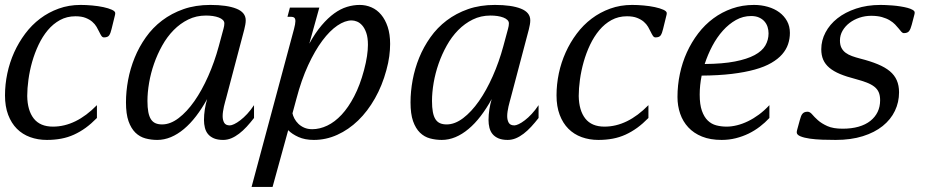

<svg xmlns="http://www.w3.org/2000/svg" viewBox="-20 -549 3742 768"><path d="M281.7 -483.9Q247.6 -483.9 220 -468.8Q192.4 -453.6 171.1 -428.2Q149.9 -402.8 134.3 -369.9Q118.7 -336.9 108.6 -301.5Q98.6 -266.1 93.8 -230.7Q88.9 -195.3 88.9 -165Q89.8 -106.9 115.2 -74.7Q140.6 -42.5 191.9 -42.5Q283.7 -42.5 367.7 -128.4V-77.1Q345.2 -54.2 322.8 -37.8Q300.3 -21.5 276.1 -10.5Q252 0.5 225.1 5.6Q198.2 10.7 167.5 10.7Q131.3 10.7 100.6 -0.5Q69.8 -11.7 47.6 -33.9Q25.4 -56.2 12.7 -89.6Q0 -123 0 -167.5Q0 -211.4 9.3 -255.4Q18.6 -299.3 36.6 -339.4Q54.7 -379.4 80.8 -414.3Q106.9 -449.2 140.6 -474.6Q174.3 -500 214.8 -514.6Q255.4 -529.3 302.2 -529.3Q324.2 -529.3 348.6 -527.1Q373 -524.9 393.6 -520.5Q414.1 -516.1 427.5 -510Q440.9 -503.9 440.9 -496.6Q440.9 -491.7 439.5 -486.8L426.3 -433.1Q422.4 -416 416.7 -407.7Q411.1 -399.4 396 -399.4Q389.6 -399.4 385.5 -405.8Q381.3 -412.1 377 -421.4Q372.6 -430.7 366.2 -441.7Q359.9 -452.6 349.1 -461.9Q338.4 -471.2 322.3 -477.5Q306.2 -483.9 281.7 -483.9Z M569.8 -145Q569.8 -119.1 573.2 -101.1Q576.7 -83 583.7 -72Q590.8 -61 601.8 -56.2Q612.8 -51.3 628.4 -51.3Q661.1 -51.3 694.3 -76.4Q727.5 -101.6 757.6 -144.5Q787.6 -187.5 812.7 -244.1Q837.9 -300.8 855 -363.8L874 -434.1Q877.4 -445.8 877.4 -455.6Q877.4 -463.4 871.3 -469.2Q865.2 -475.1 855 -479Q844.7 -482.9 831.5 -484.9Q818.4 -486.8 803.7 -486.8Q765.1 -486.8 732.9 -470.9Q700.7 -455.1 674.6 -428.5Q648.4 -401.9 628.9 -366.9Q609.4 -332 596.2 -294.2Q583 -256.3 576.4 -217.8Q569.8 -179.2 569.8 -145ZM483.9 -139.6Q483.9 -183.1 492.4 -229Q501 -274.9 518.6 -318.1Q536.1 -361.3 563.5 -399.9Q590.8 -438.5 628.4 -467Q666 -495.6 714.1 -512.5Q762.2 -529.3 821.3 -529.3Q887.7 -529.3 925.3 -514.4Q962.9 -499.5 962.9 -467.8Q962.9 -459.5 961.2 -450.2Q959.5 -440.9 957 -430.7L884.8 -157.2Q882.8 -150.4 880.4 -141.4Q877.9 -132.3 875.7 -122.8Q873.5 -113.3 872.1 -103.3Q870.6 -93.3 870.6 -84.5Q870.6 -68.8 876.7 -58.1Q882.8 -47.4 899.4 -47.4Q905.8 -47.4 916.7 -52.5Q927.7 -57.6 941.2 -67.9Q954.6 -78.1 968.8 -93.3Q982.9 -108.4 996.1 -128.4V-77.1Q981.4 -58.1 966.6 -42Q951.7 -25.9 936.3 -14.2Q920.9 -2.4 905 4.2Q889.2 10.7 872.6 10.7Q850.6 10.7 835.7 4.4Q820.8 -2 812 -12.7Q803.2 -23.4 799.6 -38.1Q795.9 -52.7 795.9 -68.8Q795.9 -89.8 799.3 -111.6Q802.7 -133.3 808.6 -152.8Q787.6 -114.7 764.4 -84.5Q741.2 -54.2 715.8 -33Q690.4 -11.7 663.6 -0.5Q636.7 10.7 608.9 10.7Q584.5 10.7 561.8 4.6Q539.1 -1.5 521.7 -18.3Q504.4 -35.2 494.1 -64.2Q483.9 -93.3 483.9 -139.6Z M1149.9 -95.7Q1151.9 -85.9 1157.7 -74.7Q1163.6 -63.5 1173.3 -54Q1183.1 -44.4 1197 -38.3Q1210.9 -32.2 1229 -32.2Q1258.8 -32.2 1289.1 -46.6Q1319.3 -61 1346.4 -90.1Q1373.5 -119.1 1396.7 -163.6Q1419.9 -208 1436 -268.1Q1444.3 -299.3 1448 -324.5Q1451.7 -349.6 1451.7 -369.6Q1451.7 -398.9 1445.1 -417.7Q1438.5 -436.5 1428.7 -447.5Q1418.9 -458.5 1407.7 -462.9Q1396.5 -467.3 1386.7 -467.3Q1359.9 -467.3 1329.6 -446.8Q1299.3 -426.3 1269.5 -386.5Q1239.7 -346.7 1212.6 -288.1Q1185.5 -229.5 1165.5 -153.3ZM1257.3 -518.6 1217.3 -374.5Q1241.2 -418 1266.4 -447.5Q1291.5 -477.1 1316.9 -495.4Q1342.3 -513.7 1367.9 -521.5Q1393.6 -529.3 1418.9 -529.3Q1443.8 -529.3 1466.1 -519.5Q1488.3 -509.8 1504.6 -490.2Q1521 -470.7 1530.8 -441.4Q1540.5 -412.1 1540.5 -373Q1540.5 -350.1 1537.1 -324Q1533.7 -297.9 1525.4 -268.1Q1508.8 -206.5 1479.7 -155.3Q1450.7 -104 1412.6 -67.1Q1374.5 -30.3 1329.3 -9.8Q1284.2 10.7 1235.4 10.7Q1199.7 10.7 1173.8 -1Q1147.9 -12.7 1132.8 -28.3L1070.3 198.7H986.3L1156.2 -433.6Q1158.7 -443.8 1160.2 -451.4Q1161.6 -459 1161.6 -464.4Q1161.6 -474.6 1157 -478.3Q1152.3 -481.9 1143.6 -481.9H1129.9L1139.6 -518.6Z M1708 -145Q1708 -119.1 1711.4 -101.1Q1714.8 -83 1721.9 -72Q1729 -61 1740 -56.2Q1751 -51.3 1766.6 -51.3Q1799.3 -51.3 1832.5 -76.4Q1865.7 -101.6 1895.8 -144.5Q1925.8 -187.5 1950.9 -244.1Q1976.1 -300.8 1993.2 -363.8L2012.2 -434.1Q2015.6 -445.8 2015.6 -455.6Q2015.6 -463.4 2009.5 -469.2Q2003.4 -475.1 1993.2 -479Q1982.9 -482.9 1969.7 -484.9Q1956.5 -486.8 1941.9 -486.8Q1903.3 -486.8 1871.1 -470.9Q1838.9 -455.1 1812.7 -428.5Q1786.6 -401.9 1767.1 -366.9Q1747.6 -332 1734.4 -294.2Q1721.2 -256.3 1714.6 -217.8Q1708 -179.2 1708 -145ZM1622.1 -139.6Q1622.1 -183.1 1630.6 -229Q1639.2 -274.9 1656.7 -318.1Q1674.3 -361.3 1701.7 -399.9Q1729 -438.5 1766.6 -467Q1804.2 -495.6 1852.3 -512.5Q1900.4 -529.3 1959.5 -529.3Q2025.9 -529.3 2063.5 -514.4Q2101.1 -499.5 2101.1 -467.8Q2101.1 -459.5 2099.4 -450.2Q2097.7 -440.9 2095.2 -430.7L2022.9 -157.2Q2021 -150.4 2018.6 -141.4Q2016.1 -132.3 2013.9 -122.8Q2011.7 -113.3 2010.3 -103.3Q2008.8 -93.3 2008.8 -84.5Q2008.8 -68.8 2014.9 -58.1Q2021 -47.4 2037.6 -47.4Q2043.9 -47.4 2054.9 -52.5Q2065.9 -57.6 2079.3 -67.9Q2092.8 -78.1 2106.9 -93.3Q2121.1 -108.4 2134.3 -128.4V-77.1Q2119.6 -58.1 2104.7 -42Q2089.8 -25.9 2074.5 -14.2Q2059.1 -2.4 2043.2 4.2Q2027.3 10.7 2010.7 10.7Q1988.8 10.7 1973.9 4.4Q1959 -2 1950.2 -12.7Q1941.4 -23.4 1937.7 -38.1Q1934.1 -52.7 1934.1 -68.8Q1934.1 -89.8 1937.5 -111.6Q1940.9 -133.3 1946.8 -152.8Q1925.8 -114.7 1902.6 -84.5Q1879.4 -54.2 1854 -33Q1828.6 -11.7 1801.8 -0.5Q1774.9 10.7 1747.1 10.7Q1722.7 10.7 1700 4.6Q1677.2 -1.5 1659.9 -18.3Q1642.6 -35.2 1632.3 -64.2Q1622.1 -93.3 1622.1 -139.6Z M2487.8 -483.9Q2453.6 -483.9 2426 -468.8Q2398.4 -453.6 2377.2 -428.2Q2356 -402.8 2340.3 -369.9Q2324.7 -336.9 2314.7 -301.5Q2304.7 -266.1 2299.8 -230.7Q2294.9 -195.3 2294.9 -165Q2295.9 -106.9 2321.3 -74.7Q2346.7 -42.5 2397.9 -42.5Q2489.7 -42.5 2573.7 -128.4V-77.1Q2551.3 -54.2 2528.8 -37.8Q2506.3 -21.5 2482.2 -10.5Q2458 0.5 2431.2 5.6Q2404.3 10.7 2373.5 10.7Q2337.4 10.7 2306.6 -0.5Q2275.9 -11.7 2253.7 -33.9Q2231.4 -56.2 2218.8 -89.6Q2206.1 -123 2206.1 -167.5Q2206.1 -211.4 2215.3 -255.4Q2224.6 -299.3 2242.7 -339.4Q2260.7 -379.4 2286.9 -414.3Q2313 -449.2 2346.7 -474.6Q2380.4 -500 2420.9 -514.6Q2461.4 -529.3 2508.3 -529.3Q2530.3 -529.3 2554.7 -527.1Q2579.1 -524.9 2599.6 -520.5Q2620.1 -516.1 2633.5 -510Q2647 -503.9 2647 -496.6Q2647 -491.7 2645.5 -486.8L2632.3 -433.1Q2628.4 -416 2622.8 -407.7Q2617.2 -399.4 2602.1 -399.4Q2595.7 -399.4 2591.6 -405.8Q2587.4 -412.1 2583 -421.4Q2578.6 -430.7 2572.3 -441.7Q2565.9 -452.6 2555.2 -461.9Q2544.4 -471.2 2528.3 -477.5Q2512.2 -483.9 2487.8 -483.9Z M2689.9 -161.1Q2689.9 -208 2699.5 -253.4Q2709 -298.8 2727.5 -339.6Q2746.1 -380.4 2772.7 -415.3Q2799.3 -450.2 2833.3 -475.3Q2867.2 -500.5 2908.2 -514.9Q2949.2 -529.3 2996.1 -529.3Q3025.4 -529.3 3051.5 -521.7Q3077.6 -514.2 3097.2 -499.8Q3116.7 -485.4 3128.2 -464.6Q3139.6 -443.8 3139.6 -417.5Q3139.6 -394 3132.3 -372.3Q3125 -350.6 3108.6 -331.8Q3092.3 -313 3065.4 -297.4Q3038.6 -281.7 2999.3 -270.8Q2960 -259.8 2907.2 -253.4Q2854.5 -247.1 2786.6 -246.6Q2778.8 -208 2778.8 -170.4Q2778.8 -130.9 2787.6 -106Q2796.4 -81.1 2811 -66.9Q2825.7 -52.7 2845.2 -47.6Q2864.7 -42.5 2886.7 -42.5Q2906.2 -42.5 2928 -47.9Q2949.7 -53.2 2971.9 -64Q2994.1 -74.7 3015.9 -90.8Q3037.6 -106.9 3057.6 -128.4V-77.1Q3040.5 -58.6 3019.5 -42.5Q2998.5 -26.4 2974.4 -14.6Q2950.2 -2.9 2923.1 3.9Q2896 10.7 2866.7 10.7Q2821.3 10.7 2788.1 -2.7Q2754.9 -16.1 2733.2 -39.6Q2711.4 -63 2700.7 -94.2Q2689.9 -125.5 2689.9 -161.1ZM3054.2 -415.5Q3054.2 -428.7 3050.3 -441.2Q3046.4 -453.6 3037.8 -463.4Q3029.3 -473.1 3016.1 -479Q3002.9 -484.9 2984.4 -484.9Q2952.1 -484.9 2923.8 -469Q2895.5 -453.1 2871.6 -426.5Q2847.7 -399.9 2829.3 -365.2Q2811 -330.6 2798.8 -293Q2870.6 -293.5 2919.4 -303Q2968.3 -312.5 2998.3 -328.6Q3028.3 -344.7 3041.3 -366.9Q3054.2 -389.2 3054.2 -415.5Z M3350.6 -34.2Q3386.2 -34.2 3414.3 -42.2Q3442.4 -50.3 3461.4 -65.4Q3480.5 -80.6 3490.5 -101.3Q3500.5 -122.1 3500.5 -147.9Q3500.5 -167 3494.9 -179.9Q3489.3 -192.9 3477.1 -202.4Q3464.8 -211.9 3446.3 -219Q3427.7 -226.1 3402.3 -232.9Q3366.2 -242.2 3340.3 -252.9Q3314.5 -263.7 3297.6 -277.8Q3280.8 -292 3272.9 -310.1Q3265.1 -328.1 3265.1 -352.1Q3265.1 -387.2 3282 -419.2Q3298.8 -451.2 3329.6 -475.6Q3360.4 -500 3404.3 -514.6Q3448.2 -529.3 3502.4 -529.3Q3509.8 -529.3 3522.7 -528.8Q3535.6 -528.3 3550.8 -527.1Q3565.9 -525.9 3581.5 -523.4Q3597.2 -521 3609.9 -517.6Q3622.6 -514.2 3630.6 -509.5Q3638.7 -504.9 3638.7 -499Q3638.7 -494.1 3637.2 -489.3L3627 -450.2Q3622.6 -433.1 3616.5 -424.8Q3610.4 -416.5 3595.7 -416.5Q3590.3 -416.5 3585.7 -421.6Q3581.1 -426.8 3575 -434.6Q3568.8 -442.4 3560.3 -451.2Q3551.8 -460 3538.8 -467.8Q3525.9 -475.6 3507.8 -480.7Q3489.7 -485.8 3464.8 -485.8Q3440.4 -485.8 3418 -478.3Q3395.5 -470.7 3378.2 -457.5Q3360.8 -444.3 3350.3 -426.3Q3339.8 -408.2 3339.8 -387.2Q3339.8 -369.6 3345.7 -357.9Q3351.6 -346.2 3362.3 -338.1Q3373 -330.1 3387.9 -324.7Q3402.8 -319.3 3421.4 -314.5Q3461.9 -304.2 3491.2 -292Q3520.5 -279.8 3539.3 -264.2Q3558.1 -248.5 3567.1 -227.8Q3576.2 -207 3576.2 -179.7Q3576.2 -140.1 3559.6 -105.5Q3543 -70.8 3510.7 -44.9Q3478.5 -19 3431.2 -4.2Q3383.8 10.7 3322.8 10.7Q3297.4 10.7 3269.8 9.8Q3242.2 8.8 3219.5 5.6Q3196.8 2.4 3181.9 -3.7Q3167 -9.8 3167 -19.5Q3167 -23.9 3168.5 -29.3L3179.2 -68.4Q3181.6 -76.7 3183.8 -83Q3186 -89.4 3189.5 -93.5Q3192.9 -97.7 3197.8 -99.9Q3202.6 -102.1 3210.4 -102.1Q3219.7 -102.1 3228.5 -91.6Q3237.3 -81.1 3251.7 -68.1Q3266.1 -55.2 3289.3 -44.7Q3312.5 -34.2 3350.6 -34.2Z"/></svg>

Font: Arian AMU Serif
Style: Italic
Weight: 400
Italic angle: -15°
Designer: Ruben Hakobyan (Tarumian)
Foundry: Ruben Hakobyan (Tarumian)
Version: Version 1.002